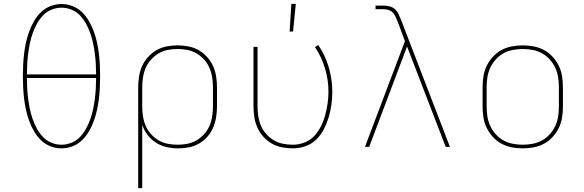

<svg xmlns="http://www.w3.org/2000/svg" viewBox="-20 -764 3040 999"><path d="M300 8Q270 8 242 -3Q214 -14 193 -34.5Q172 -55 157 -81Q142 -107 132 -134.5Q122 -162 115.5 -191Q109 -220 105.5 -249.5Q102 -279 100.5 -308.5Q99 -338 99 -368Q99 -397 100.5 -426.5Q102 -456 105.5 -485.5Q109 -515 115.5 -544Q122 -573 132 -600.5Q142 -628 157 -654Q172 -680 193 -700.5Q214 -721 242 -732Q270 -743 300 -743Q330 -743 358 -732Q386 -721 407 -700.5Q428 -680 443 -654Q458 -628 468 -600.5Q478 -573 484.5 -544Q491 -515 494.5 -485.5Q498 -456 499.5 -426.5Q501 -397 501 -367Q501 -338 499.5 -308.5Q498 -279 494.5 -249.5Q491 -220 484.5 -191Q478 -162 468 -134.5Q458 -107 443 -81Q428 -55 407 -34.5Q386 -14 358 -3Q330 8 300 8ZM480 -377Q480 -404 478.5 -431Q477 -458 473.5 -485Q470 -512 464.5 -538.5Q459 -565 450 -590.5Q441 -616 428 -640Q415 -664 396.5 -683.5Q378 -703 352.5 -713.5Q327 -724 300 -724Q273 -724 247.5 -713.5Q222 -703 203.5 -683.5Q185 -664 172 -640Q159 -616 150 -590.5Q141 -565 135.5 -538.5Q130 -512 126.5 -485Q123 -458 121.5 -431Q120 -404 120 -377ZM300 -11Q327 -11 352.5 -21.5Q378 -32 396.5 -51.5Q415 -71 428 -95Q441 -119 450 -144.5Q459 -170 464.5 -196.5Q470 -223 473.5 -250Q477 -277 478.5 -304Q480 -331 480 -358H120Q120 -331 121.5 -304Q123 -277 126.5 -250Q130 -223 135.5 -196.5Q141 -170 150 -144.5Q159 -119 172 -95Q185 -71 203.5 -51.5Q222 -32 247.5 -21.5Q273 -11 300 -11Z M699 215V-310Q699 -338 703.5 -366.5Q708 -395 719.5 -420.5Q731 -446 750.5 -467.5Q770 -489 794.5 -503Q819 -517 847.5 -522.5Q876 -528 904 -528Q932 -528 960.5 -522.5Q989 -517 1013.5 -503Q1038 -489 1057.5 -467.5Q1077 -446 1088.5 -420.5Q1100 -395 1104.5 -366.5Q1109 -338 1109 -310V-210Q1109 -182 1104.5 -154Q1100 -126 1089 -100Q1078 -74 1059 -52.5Q1040 -31 1015.5 -17Q991 -3 963 2.5Q935 8 907 8Q877 8 847.5 1.5Q818 -5 792.5 -21Q767 -37 748.5 -61Q730 -85 720 -114V215ZM904 -11Q930 -11 955.5 -16Q981 -21 1003 -34Q1025 -47 1042.5 -66.5Q1060 -86 1070 -109.5Q1080 -133 1084 -158.5Q1088 -184 1088 -210V-310Q1088 -336 1084 -361.5Q1080 -387 1070 -410.5Q1060 -434 1042.5 -453.5Q1025 -473 1003 -486Q981 -499 955.5 -504Q930 -509 904 -509Q878 -509 852.5 -504Q827 -499 805 -486Q783 -473 765.5 -453.5Q748 -434 738 -410.5Q728 -387 724 -361.5Q720 -336 720 -310V-210Q720 -184 724 -158.5Q728 -133 738 -109.5Q748 -86 765.5 -66.5Q783 -47 805 -34Q827 -21 852.5 -16Q878 -11 904 -11Z M1504 8Q1476 8 1447.5 2.5Q1419 -3 1394.5 -17Q1370 -31 1350.5 -52.5Q1331 -74 1319.5 -99.5Q1308 -125 1303.5 -153.5Q1299 -182 1299 -210V-520H1320V-210Q1320 -184 1324 -158.5Q1328 -133 1338 -109.5Q1348 -86 1365.5 -66.5Q1383 -47 1405 -34Q1427 -21 1452.5 -16Q1478 -11 1504 -11Q1535 -11 1564.5 -22.5Q1594 -34 1615 -56.5Q1636 -79 1650 -107Q1664 -135 1672 -165Q1680 -195 1684.5 -225.5Q1689 -256 1689 -287Q1689 -349 1671 -408.5Q1653 -468 1619 -519L1636 -530Q1672 -477 1690.5 -414Q1709 -351 1709 -287Q1709 -254 1704.5 -220.5Q1700 -187 1690.5 -155Q1681 -123 1665.5 -92.5Q1650 -62 1626 -38.5Q1602 -15 1570 -3.5Q1538 8 1504 8ZM1487 -600 1496 -744H1519L1505 -600Z M1879 0 2087 -550 2048 -654Q2048 -654 2047 -654V-656Q2042 -668 2036.5 -680Q2031 -692 2022 -700.5Q2013 -709 2000 -712.5Q1987 -716 1975 -716H1934V-735H1975Q1991 -735 2007 -731Q2023 -727 2035 -716Q2047 -705 2054 -690Q2061 -675 2067 -660L2321 0H2299L2098 -522L1901 0Z M2700 8Q2671 8 2642.5 2.5Q2614 -3 2589 -16.5Q2564 -30 2544.5 -51.5Q2525 -73 2512.5 -98.5Q2500 -124 2495.5 -152.5Q2491 -181 2491 -210V-310Q2491 -339 2495.5 -367.5Q2500 -396 2512.5 -421.5Q2525 -447 2544.5 -468.5Q2564 -490 2589 -503.5Q2614 -517 2642.5 -522.5Q2671 -528 2700 -528Q2729 -528 2757.5 -522.5Q2786 -517 2811 -503.5Q2836 -490 2855.5 -468.5Q2875 -447 2887.5 -421.5Q2900 -396 2904.5 -367.5Q2909 -339 2909 -310V-210Q2909 -181 2904.5 -152.5Q2900 -124 2887.5 -98.5Q2875 -73 2855.5 -51.5Q2836 -30 2811 -16.5Q2786 -3 2757.5 2.5Q2729 8 2700 8ZM2700 -11Q2726 -11 2752 -16Q2778 -21 2800.5 -33.5Q2823 -46 2840.5 -65.5Q2858 -85 2869 -108.5Q2880 -132 2884 -158Q2888 -184 2888 -210V-310Q2888 -336 2884 -362Q2880 -388 2869 -411.5Q2858 -435 2840.5 -454.5Q2823 -474 2800.5 -486.5Q2778 -499 2752 -504Q2726 -509 2700 -509Q2674 -509 2648 -504Q2622 -499 2599.5 -486.5Q2577 -474 2559.5 -454.5Q2542 -435 2531 -411.5Q2520 -388 2516 -362Q2512 -336 2512 -310V-210Q2512 -184 2516 -158Q2520 -132 2531 -108.5Q2542 -85 2559.5 -65.5Q2577 -46 2599.5 -33.5Q2622 -21 2648 -16Q2674 -11 2700 -11Z"/></svg>

Font: Iosevka Aile Thin
Style: Regular
Weight: 100
Designer: Belleve Invis
Foundry: Belleve Invis
Version: Version 31.1.0; ttfautohint (v1.8.4)